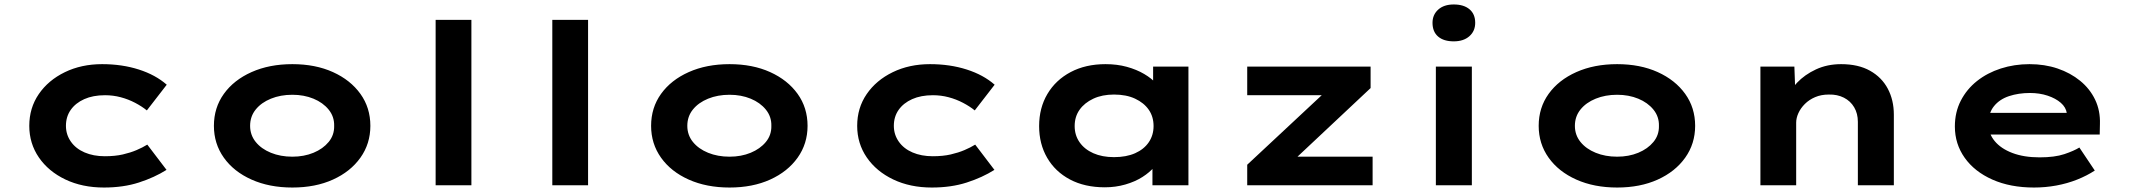

<svg xmlns="http://www.w3.org/2000/svg" viewBox="-20 -829 9530 859"><path d="M445 10Q348 10 272.5 -26Q197 -62 154 -124.5Q111 -187 111 -266Q111 -346 153.5 -408Q196 -470 270 -506Q344 -542 437 -542Q526 -542 601 -518Q676 -494 726 -450L637 -335Q615 -353 584.5 -369Q554 -385 520 -394Q486 -403 450 -403Q396 -403 357 -385.5Q318 -368 296.5 -337.5Q275 -307 275 -266Q275 -227 297 -195.5Q319 -164 358.5 -147Q398 -130 449 -130Q495 -130 529.5 -138Q564 -146 591 -157.5Q618 -169 639 -182L725 -69Q671 -35 601.5 -12.5Q532 10 445 10Z M1288 10Q1185 10 1105.5 -25.5Q1026 -61 981.5 -123.5Q937 -186 937 -266Q937 -347 981.5 -409Q1026 -471 1105.5 -506.5Q1185 -542 1288 -542Q1391 -542 1469.5 -506.5Q1548 -471 1592.5 -409Q1637 -347 1637 -266Q1637 -186 1592.5 -123.5Q1548 -61 1469.5 -25.5Q1391 10 1288 10ZM1288 -128Q1340 -128 1382.5 -145.5Q1425 -163 1450.5 -194Q1476 -225 1475 -266Q1476 -307 1450.5 -338.5Q1425 -370 1382.5 -387.5Q1340 -405 1288 -405Q1235 -405 1192 -387.5Q1149 -370 1124 -339Q1099 -308 1099 -266Q1099 -225 1124 -194Q1149 -163 1192 -145.5Q1235 -128 1288 -128Z M1929 0V-740H2089V0Z M2451 0V-740H2611V0Z M3244 10Q3141 10 3061.5 -25.5Q2982 -61 2937.5 -123.5Q2893 -186 2893 -266Q2893 -347 2937.5 -409Q2982 -471 3061.5 -506.5Q3141 -542 3244 -542Q3347 -542 3425.5 -506.5Q3504 -471 3548.5 -409Q3593 -347 3593 -266Q3593 -186 3548.5 -123.5Q3504 -61 3425.5 -25.5Q3347 10 3244 10ZM3244 -128Q3296 -128 3338.5 -145.5Q3381 -163 3406.5 -194Q3432 -225 3431 -266Q3432 -307 3406.5 -338.5Q3381 -370 3338.5 -387.5Q3296 -405 3244 -405Q3191 -405 3148 -387.5Q3105 -370 3080 -339Q3055 -308 3055 -266Q3055 -225 3080 -194Q3105 -163 3148 -145.5Q3191 -128 3244 -128Z M4149 10Q4052 10 3976.5 -26Q3901 -62 3858 -124.5Q3815 -187 3815 -266Q3815 -346 3857.5 -408Q3900 -470 3974 -506Q4048 -542 4141 -542Q4230 -542 4305 -518Q4380 -494 4430 -450L4341 -335Q4319 -353 4288.5 -369Q4258 -385 4224 -394Q4190 -403 4154 -403Q4100 -403 4061 -385.5Q4022 -368 4000.5 -337.5Q3979 -307 3979 -266Q3979 -227 4001 -195.5Q4023 -164 4062.5 -147Q4102 -130 4153 -130Q4199 -130 4233.5 -138Q4268 -146 4295 -157.5Q4322 -169 4343 -182L4429 -69Q4375 -35 4305.5 -12.5Q4236 10 4149 10Z M4923 9Q4833 9 4767 -26Q4701 -61 4665 -123Q4629 -185 4629 -265Q4629 -346 4666 -408.5Q4703 -471 4770 -506.5Q4837 -542 4926 -542Q4978 -542 5021.5 -530Q5065 -518 5099 -498Q5133 -478 5153 -455Q5173 -432 5178 -409L5139 -405V-531H5297V0H5136V-144L5169 -133Q5166 -108 5145 -83Q5124 -58 5091 -37Q5058 -16 5014.5 -3.5Q4971 9 4923 9ZM4964 -126Q5019 -126 5058.5 -143.5Q5098 -161 5119.5 -192.5Q5141 -224 5141 -265Q5141 -307 5119.5 -338Q5098 -369 5058.5 -387.5Q5019 -406 4964 -406Q4911 -406 4871.5 -387.5Q4832 -369 4810 -338Q4788 -307 4788 -265Q4788 -224 4810 -192.5Q4832 -161 4871.5 -143.5Q4911 -126 4964 -126Z M5560 0V-92L5948 -454L5962 -403H5560V-531H6112V-435L5738 -84L5721 -128H6121V0Z M6404 0V-531H6565V0ZM6484 -644Q6439 -644 6414 -665.5Q6389 -687 6389 -727Q6389 -763 6414.5 -786Q6440 -809 6484 -809Q6529 -809 6554.5 -787.5Q6580 -766 6580 -727Q6580 -690 6554 -667Q6528 -644 6484 -644Z M7215 10Q7112 10 7032.5 -25.5Q6953 -61 6908.5 -123.5Q6864 -186 6864 -266Q6864 -347 6908.5 -409Q6953 -471 7032.5 -506.5Q7112 -542 7215 -542Q7318 -542 7396.5 -506.5Q7475 -471 7519.5 -409Q7564 -347 7564 -266Q7564 -186 7519.5 -123.5Q7475 -61 7396.5 -25.5Q7318 10 7215 10ZM7215 -128Q7267 -128 7309.5 -145.5Q7352 -163 7377.5 -194Q7403 -225 7402 -266Q7403 -307 7377.5 -338.5Q7352 -370 7309.5 -387.5Q7267 -405 7215 -405Q7162 -405 7119 -387.5Q7076 -370 7051 -339Q7026 -308 7026 -266Q7026 -225 7051 -194Q7076 -163 7119 -145.5Q7162 -128 7215 -128Z M7856 0V-531H8008L8013 -391L7970 -381Q7985 -422 8019.5 -458.5Q8054 -495 8104.5 -518.5Q8155 -542 8217 -542Q8294 -542 8346.5 -512.5Q8399 -483 8426 -432Q8453 -381 8453 -316V0H8292V-284Q8292 -321 8275.5 -349Q8259 -377 8229.5 -392Q8200 -407 8162 -406Q8128 -406 8101 -394.5Q8074 -383 8055 -364Q8036 -345 8026 -323Q8016 -301 8016 -280V0H7937Q7899 0 7879 0Q7859 0 7856 0Z M9080 10Q8974 10 8894 -25.5Q8814 -61 8770 -123Q8726 -185 8726 -263Q8726 -327 8752.5 -378.5Q8779 -430 8825 -466.5Q8871 -503 8931.5 -522.5Q8992 -542 9060 -542Q9128 -542 9185.5 -522.5Q9243 -503 9286.5 -467.5Q9330 -432 9353.5 -383Q9377 -334 9375 -274L9374 -227H8839L8816 -324H9244L9227 -302V-322Q9223 -349 9200 -369Q9177 -389 9141 -401Q9105 -413 9062 -413Q9011 -413 8968.5 -399Q8926 -385 8901 -354Q8876 -323 8876 -275Q8876 -232 8904 -198Q8932 -164 8983.5 -144.5Q9035 -125 9105 -125Q9173 -125 9216 -139.5Q9259 -154 9283 -169L9352 -66Q9317 -43 9273 -25.5Q9229 -8 9180 1Q9131 10 9080 10Z"/></svg>

Font: Lexend Tera
Style: Bold
Weight: 700
Designer: Bonnie Shaver-Troup, Thomas Jockin
Foundry: Lexend
Version: Version 1.007